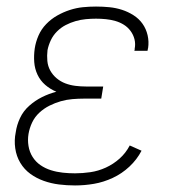

<svg xmlns="http://www.w3.org/2000/svg" viewBox="-20 -558 540 586"><path d="M209 8Q184 8 160 5Q136 2 113.5 -6Q91 -14 72.5 -27.5Q54 -41 42 -61Q30 -81 26.5 -105.5Q23 -130 28 -154Q31 -176 41 -197.5Q51 -219 69 -235Q87 -251 108 -261.5Q129 -272 152 -278Q133 -286 118 -299Q103 -312 94.5 -330Q86 -348 84.5 -368.5Q83 -389 86 -410Q89 -430 97.5 -449.5Q106 -469 121 -484.5Q136 -500 154.5 -510.5Q173 -521 193 -527.5Q213 -534 233 -536Q253 -538 273 -538Q294 -538 314 -536Q334 -534 352.5 -528Q371 -522 387.5 -511.5Q404 -501 415 -485.5Q426 -470 430.5 -450.5Q435 -431 432 -411Q431 -409 431 -407Q431 -405 430 -403H390Q391 -405 391 -406Q391 -407 391 -409Q394 -424 390.5 -438Q387 -452 378.5 -463.5Q370 -475 358 -482.5Q346 -490 332 -494Q318 -498 303 -499.5Q288 -501 273 -501Q258 -501 242 -499.5Q226 -498 210.5 -493.5Q195 -489 180.5 -481.5Q166 -474 154 -462Q142 -450 135 -435Q128 -420 125 -405Q123 -388 124.5 -372Q126 -356 133.5 -342.5Q141 -329 153 -319Q165 -309 179.5 -303.5Q194 -298 210 -296Q226 -294 242 -294H295L289 -257H236Q219 -257 201 -255.5Q183 -254 165.5 -249Q148 -244 131 -235.5Q114 -227 100 -214Q86 -201 78 -184Q70 -167 67 -149Q64 -131 67 -112.5Q70 -94 79.5 -79Q89 -64 103.5 -54Q118 -44 135.5 -38.5Q153 -33 171.5 -31Q190 -29 209 -29Q232 -29 256 -32.5Q280 -36 303 -46.5Q326 -57 345 -74Q364 -91 376 -114L412 -98Q398 -71 375 -49.5Q352 -28 324 -15Q296 -2 267 3Q238 8 209 8Z"/></svg>

Font: Iosevka Slab Extralight
Style: Italic
Weight: 200
Italic angle: -9°
Monospace: yes
Designer: Belleve Invis
Foundry: Belleve Invis
Version: Version 11.1.1; ttfautohint (v1.8.3)